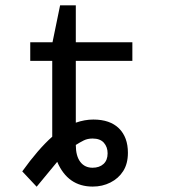

<svg xmlns="http://www.w3.org/2000/svg" viewBox="-20 -686 640 716"><path d="M262.7 -228.5Q295.9 -240.2 328.1 -240.2Q390.1 -240.2 423.6 -207.3Q457 -174.3 457 -116.2Q457 -75.7 439.5 -48.1Q421.9 -20.5 391.8 -5.4Q361.8 9.8 325.7 9.8Q232.9 9.8 193.4 -82.5L116.7 10.3L63 -46.9Q122.1 -129.4 174.8 -176.3V-459H92.8V-528.3H175.8L204.1 -666H262.7V-528.3H473.6V-459H262.7ZM381.3 -114.3Q381.3 -137.7 367.4 -153.6Q353.5 -169.4 325.2 -169.4Q306.6 -169.4 292.5 -162.4Q278.3 -155.3 262.7 -145.5Q262.7 -104.5 279.3 -82.5Q295.9 -60.5 325.2 -60.5Q350.6 -60.5 366 -74.5Q381.3 -88.4 381.3 -114.3Z"/></svg>

Font: Liberation Mono
Style: Regular
Weight: 400
Monospace: yes
Designer: Steve Matteson
Foundry: Ascender Corporation
Version: Version 2.1.5